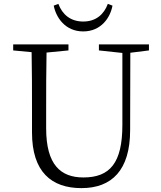

<svg xmlns="http://www.w3.org/2000/svg" viewBox="-20 -955 830 990"><path d="M536 -935C516 -881 475 -844 409 -844C343 -844 301 -881 281 -935L257 -926C269 -865 316 -793 409 -793C502 -793 549 -865 560 -926ZM748 -726H490V-695L611 -682V-311C611 -115 547 -40 410 -40C293 -40 218 -105 218 -293V-389C218 -489 218 -588 220 -684L333 -695V-726H48V-695L143 -686C145 -588 145 -488 145 -389V-272C145 -69 245 15 400 15C556 15 651 -77 651 -284L652 -683L748 -695Z"/></svg>

Font: Noto Serif CJK JP Light
Style: Regular
Weight: 300
Designer: Ryoko NISHIZUKA 西塚涼子 (kana & ideographs); Frank Grießhammer (Latin, Greek & Cyrillic); Wenlong ZHANG 张文龙 (bopomofo); San
Foundry: Adobe Systems Incorporated
Version: Version 1.001;PS 1.001;hotconv 16.6.54;makeotf.lib2.5.65590